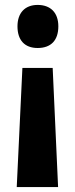

<svg xmlns="http://www.w3.org/2000/svg" viewBox="-20 -573 306 780"><path d="M217 -466C217 -522 185 -553 133 -553C81 -553 51 -520 51 -466C51 -410 80 -378 133 -378C187 -378 217 -409 217 -466ZM71 -297 48 187H216L194 -297Z"/></svg>

Font: Noto Sans Gujarati UI ExtraCondensed ExtraBold
Style: Regular
Weight: 800
Width: 2
Designer: Jelle Bosma - Monotype Design Team, Universal Thirst
Foundry: Monotype Imaging Inc.
Version: Version 2.106